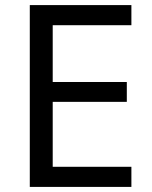

<svg xmlns="http://www.w3.org/2000/svg" viewBox="-20 -734 596 754"><path d="M496 0H97V-714H496V-635H187V-412H478V-334H187V-79H496Z"/></svg>

Font: Noto Sans Kharoshthi
Style: Regular
Weight: 400
Designer: Monotype Design Team
Foundry: Monotype Imaging Inc.
Version: Version 2.004; ttfautohint (v1.8.4.7-5d5b)